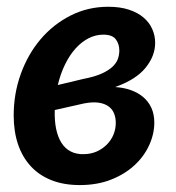

<svg xmlns="http://www.w3.org/2000/svg" viewBox="-20 -540 522 568"><path d="M142 -214.5Q141 -183.5 146 -159Q151 -134.5 161.8 -117.5Q172.5 -100.5 189.5 -91.8Q206.5 -83 229.5 -84Q250 -84.5 267 -92.2Q284 -100 296.5 -112.8Q309 -125.5 315.8 -142Q322.5 -158.5 322.5 -176.5Q322.5 -191.5 317.5 -204.2Q312.5 -217 301.2 -225.2Q290 -233.5 272.2 -236.2Q254.5 -239 228.5 -234ZM226.5 -306.5Q260.5 -313 281.2 -322.5Q302 -332 313.5 -343.2Q325 -354.5 329 -366.5Q333 -378.5 333 -390.5Q333 -410 322.5 -423.8Q312 -437.5 285.5 -437.5Q263 -437.5 242 -426.8Q221 -416 203.5 -396.5Q186 -377 172.5 -349.5Q159 -322 151 -288.5ZM320.5 -282.5Q345.5 -281 366.8 -273.5Q388 -266 403.5 -253Q419 -240 427.8 -221Q436.5 -202 436.5 -177.5Q436.5 -143.5 421.2 -110.2Q406 -77 377.5 -50.8Q349 -24.5 308.2 -8.5Q267.5 7.5 216 7.5Q168.5 7.5 132 -7Q95.5 -21.5 70.8 -48.5Q46 -75.5 33.2 -113.5Q20.5 -151.5 20.5 -198.5Q20.5 -263 41.5 -321.2Q62.5 -379.5 100 -423.8Q137.5 -468 188.8 -494Q240 -520 300.5 -520Q335 -520 361 -511.5Q387 -503 404.2 -488.5Q421.5 -474 430.2 -454.5Q439 -435 439 -413.5Q439 -374 410.2 -339Q381.5 -304 320.5 -282.5Z"/></svg>

Font: Lato 2
Style: Bold Italic
Weight: 700
Italic angle: -7°
Designer: Lukasz Dziedzic with Adam Twardoch and Botio Nikoltchev
Foundry: tyPoland Lukasz Dziedzic
Version: Version 2.015; 2015-08-06; http://www.latofonts.com/